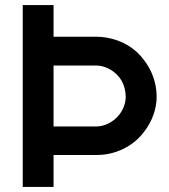

<svg xmlns="http://www.w3.org/2000/svg" viewBox="-20 -740 670 760"><path d="M70 0H192V-126.5H363.5C439 -126.5 509 -162.5 550.5 -218.5C581.5 -258 601 -309.5 600 -360C599.5 -411.5 581 -463.5 549 -503.5C521.5 -541 481.5 -568.5 437 -582.5C413.5 -590 388.5 -594.5 363.5 -594.5H192V-720H70ZM192 -239.5V-480.5H362.5C393 -480.5 426.5 -463.5 447 -440C467 -418.5 476.5 -389.5 477.5 -360C478.5 -333 468.5 -307.5 452.5 -286.5C429.5 -256.5 393 -239.5 362.5 -239.5Z"/></svg>

Font: Eudonet
Style: Bold
Weight: 700
Designer: Mikhail Sharanda
Foundry: Mikhail Sharanda
Version: Version 4.503;Glyphs 3.1.2 (3151)